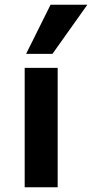

<svg xmlns="http://www.w3.org/2000/svg" viewBox="-20 -789 388 809"><path d="M84 0V-503H223V0ZM90 -562 193 -769H348L201 -562Z"/></svg>

Font: Nunito Sans 6pt
Style: Bold
Weight: 700
Version: Version 3.101;gftools[0.9.27]